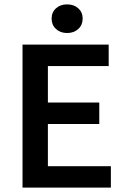

<svg xmlns="http://www.w3.org/2000/svg" viewBox="-20 -858 578 878"><path d="M83 0V-654H477V-556H199V-389H434V-291H199V-98H487V0ZM287 -707Q256 -707 236 -725.5Q216 -744 216 -773Q216 -802 236 -820Q256 -838 287 -838Q318 -838 338 -820Q358 -802 358 -773Q358 -744 338 -725.5Q318 -707 287 -707Z"/></svg>

Font: Processing Sans Pro Semibold
Style: Regular
Weight: 600
Designer: Paul D. Hunt
Foundry: Adobe Systems Incorporated
Version: Version 2.020;PS 2.000;hotconv 1.0.86;makeotf.lib2.5.63406